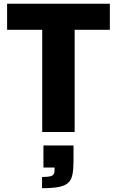

<svg xmlns="http://www.w3.org/2000/svg" viewBox="-20 -708 627 1030"><path d="M206.5 0V-548.2H18.1V-688H569.3V-548.2H380.5V0ZM205.6 301.5V241.4Q234.2 241.4 248.4 238.2Q262.7 235 267.7 226.7Q272.8 218.4 272.8 203.2V190.9H213V72.4H374.4V152.5Q374.4 197.3 369 226.4Q363.7 255.5 346.6 271.9Q329.5 288.2 295.8 294.9Q262.2 301.5 205.6 301.5Z"/></svg>

Font: Saira Thin
Style: Regular
Weight: 100
Designer: Hector Gatti with collaboration of the Omnibus-Type team
Foundry: Omnibus-Type
Version: Version 1.101